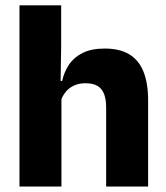

<svg xmlns="http://www.w3.org/2000/svg" viewBox="-20 -680 606 700"><path d="M367 0V-289Q367 -316 360 -335.8Q353 -355.5 336.8 -366Q320.5 -376.5 291.5 -376.5Q268 -376.5 250 -368.2Q232 -360 220.2 -345.8Q208.5 -331.5 202 -313.5L171 -385H206.5Q214 -418.5 232 -445Q250 -471.5 281.8 -487.2Q313.5 -503 361.5 -503Q416.5 -503 451.5 -481.8Q486.5 -460.5 503.2 -418.5Q520 -376.5 520 -313.5V0ZM51 0V-660.5H203V-513.5L200.5 -351.5L204 -339.5V0Z"/></svg>

Font: Anek Latin
Style: Bold
Weight: 700
Designer: Yesha Goshar
Foundry: Ek Type
Version: Version 1.003